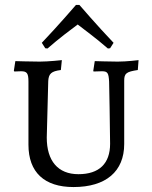

<svg xmlns="http://www.w3.org/2000/svg" viewBox="-20 -747 615 776"><path d="M172 -551C220 -593 266 -627 294 -648C321 -627 369 -592 416 -551L425 -552L439 -574C374 -642 301 -727 301 -727H287C287 -727 214 -642 149 -574L163 -552ZM277 9C408 9 482 -54 482 -165V-421C482 -451 491 -457 537 -464L540 -504C540 -504 493 -498 456 -498C425 -498 363 -500 363 -500L357 -461L358 -458L392 -459C415 -459 419 -452 421 -417C421 -417 425 -219 425 -166C425 -86 381 -43 297 -43C214 -43 169 -97 169 -191L175 -420C177 -449 187 -459 226 -464L230 -504C230 -504 176 -498 141 -498C106 -498 42 -500 42 -500L36 -461L38 -458C38 -458 56 -459 65 -459C89 -459 95 -451 95 -417V-162C95 -51 159 9 277 9Z"/></svg>

Font: Alegreya SC
Style: Regular
Weight: 400
Designer: Juan Pablo del Peral
Foundry: Huerta Tipografica
Version: Version 2.007;PS 002.007;hotconv 1.0.88;makeotf.lib2.5.64775